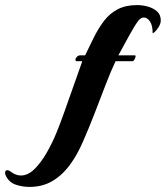

<svg xmlns="http://www.w3.org/2000/svg" viewBox="-191 -572 653 756"><path d="M-75 164Q-102 164 -128 155.5Q-154 147 -167 122Q-171 115 -171 109Q-171 98 -162 98Q-157 98 -150 103Q-130 119 -109 119Q-81 119 -55.5 94Q-30 69 -7.5 30Q15 -9 32 -51Q44 -80 61 -127.5Q78 -175 97 -229Q116 -283 133 -331H112Q106 -331 106 -337Q106 -342 111.5 -348Q117 -354 124 -354H144Q162 -392 180 -427.5Q198 -463 219.5 -491Q241 -519 272.5 -535.5Q304 -552 349 -552Q370 -552 391.5 -546Q413 -540 427.5 -527Q442 -514 442 -492Q442 -479 434 -466Q426 -453 418 -446Q410 -439 410 -442Q410 -472 399.5 -487.5Q389 -503 376 -503Q364 -503 355 -492Q342 -476 321 -438Q300 -400 275 -354H340Q343 -354 343 -351Q343 -346 339 -338.5Q335 -331 331 -331H264Q245 -291 224 -236Q203 -181 180.5 -123Q158 -65 135.5 -14Q113 37 90 69Q59 114 18.5 139Q-22 164 -75 164Z"/></svg>

Font: Praise
Style: Regular
Weight: 400
Designer: Robert E. Leuschke
Foundry: Robert E. Leuschke
Version: Version 1.100; ttfautohint (v1.8.3)